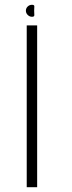

<svg xmlns="http://www.w3.org/2000/svg" viewBox="-20 -781 299 801"><path d="M91.5 0H135V-675H91.5ZM113.5 -711Q124 -711 123.2 -718.8Q122.5 -726.5 122.5 -736.5Q122.5 -746.5 123.2 -753.8Q124 -761 113.5 -761Q103 -761 95.5 -753.8Q88 -746.5 88 -736.5Q88 -726 95.8 -718.5Q103.5 -711 113.5 -711Z"/></svg>

Font: Anybody SemiExpanded ExtraLight
Style: Regular
Weight: 250
Width: 6
Version: Version 1.113;gftools[0.9.25]